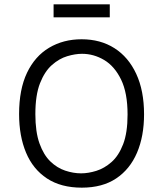

<svg xmlns="http://www.w3.org/2000/svg" viewBox="-20 -853 751 885"><path d="M357 12Q261 12 196.5 -30.5Q132 -73 100 -149.5Q68 -226 68 -327Q68 -441 104.5 -517.5Q141 -594 206.5 -633Q272 -672 356 -672Q443 -672 507.5 -631Q572 -590 608 -512.5Q644 -435 644 -326Q644 -225 611.5 -149Q579 -73 515.5 -30.5Q452 12 357 12ZM354 -54Q387 -54 424 -65.5Q461 -77 494 -106Q527 -135 547.5 -188Q568 -241 568 -325Q568 -425 538 -486.5Q508 -548 460 -576.5Q412 -605 358 -605Q327 -605 290 -594Q253 -583 219.5 -553.5Q186 -524 164.5 -469.5Q143 -415 143 -327Q143 -245 162 -192Q181 -139 212 -109Q243 -79 280.5 -66.5Q318 -54 354 -54ZM227 -773V-833H486V-773Z"/></svg>

Font: Bricolage Grotesque 10pt Light
Style: Regular
Weight: 300
Designer: Mathieu Triay
Foundry: Atelier Triay
Version: Version 1.000; ttfautohint (v1.8.4.7-5d5b);gftools[0.9.32]